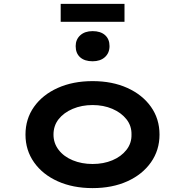

<svg xmlns="http://www.w3.org/2000/svg" viewBox="-20 -957 951 987"><path d="M456 10Q355 10 277 -25Q199 -60 155 -122.5Q111 -185 111 -265Q111 -346 155 -408Q199 -470 277 -505Q355 -540 456 -540Q557 -540 634.5 -505Q712 -470 756 -408Q800 -346 800 -265Q800 -185 756 -122.5Q712 -60 634.5 -25Q557 10 456 10ZM456 -114Q512 -114 557.5 -133Q603 -152 630 -186.5Q657 -221 656 -265Q657 -310 630 -344Q603 -378 557.5 -397.5Q512 -417 456 -417Q400 -417 354 -397.5Q308 -378 281.5 -344.5Q255 -311 255 -265Q255 -221 281.5 -186.5Q308 -152 354 -133Q400 -114 456 -114ZM456 -642Q415 -642 392 -662.5Q369 -683 369 -720Q369 -754 392.5 -775.5Q416 -797 456 -797Q497 -797 520 -776.5Q543 -756 543 -720Q543 -685 519.5 -663.5Q496 -642 456 -642ZM292 -845V-937H620V-845Z"/></svg>

Font: Lexend Tera SemiBold
Style: Regular
Weight: 600
Version: Version 1.007